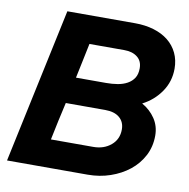

<svg xmlns="http://www.w3.org/2000/svg" viewBox="-79 -777 842 854"><g transform="rotate(10 342.0 -350.0)"><path d="M157 -700H463Q509 -700 547.5 -688.5Q586 -677 613.5 -655Q641 -633 656 -601.5Q671 -570 671 -531Q671 -473 639 -426.5Q607 -380 556 -354Q593 -333 615.5 -299.5Q638 -266 638 -223Q638 -173 616.5 -132Q595 -91 558.5 -62Q522 -33 474 -16.5Q426 0 372 0H8Q46 -176 82.5 -350Q119 -524 157 -700ZM437 -574H279Q271 -534 262.5 -494.5Q254 -455 246 -416H382Q409 -416 433.5 -420Q458 -424 477 -434.5Q496 -445 507 -462Q518 -479 518 -506Q518 -539 495.5 -556.5Q473 -574 437 -574ZM375 -126Q423 -126 455 -153Q487 -180 487 -224Q487 -258 464 -277.5Q441 -297 399 -297H221Q211 -255 202 -212Q193 -169 184 -126Z"/></g></svg>

Font: Rosa Sans
Style: Bold Italic
Weight: 700
Italic angle: -12°
Designer: Pentagram / MCKL
Foundry: Pentagram / MCKL
Version: Version 1.005;September 16, 2019;FontCreator 11.5.0.2425 64-